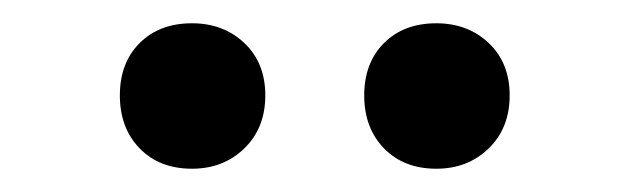

<svg xmlns="http://www.w3.org/2000/svg" viewBox="-20 -745 540 165"><path d="M145 -600Q117 -600 100 -617.5Q83 -635 83 -663Q83 -691 100 -708Q117 -725 145 -725Q172 -725 190 -708Q208 -691 208 -663Q208 -635 190 -617.5Q172 -600 145 -600ZM355 -600Q327 -600 310 -617.5Q293 -635 293 -663Q293 -691 310 -708Q327 -725 355 -725Q382 -725 400 -708Q418 -691 418 -663Q418 -635 400 -617.5Q382 -600 355 -600Z"/></svg>

Font: Inria Serif
Style: Bold
Weight: 700
Designer: Black Foundry Team
Foundry: Black Foundry
Version: Version 1.000; ttfautohint (v1.8.3)